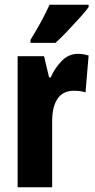

<svg xmlns="http://www.w3.org/2000/svg" viewBox="-20 -786 400 806"><path d="M307 -560Q317 -560 327.5 -558.5Q338 -557 352 -553L339 -398Q320 -405 291 -405Q244 -405 221.5 -371.5Q199 -338 199 -278V0H54V-550H165L186 -461H193Q208 -497 237.5 -528.5Q267 -560 307 -560ZM352 -756Q339 -738 315 -711.5Q291 -685 264 -656.5Q237 -628 213 -606H108V-619Q133 -659 153 -696Q173 -733 188 -766H352Z"/></svg>

Font: Noto Sans Lao ExtraCondensed ExtraBold
Style: Regular
Weight: 800
Width: 2
Designer: Monotype Design Team
Foundry: Monotype Imaging Inc.
Version: Version 2.003; ttfautohint (v1.8.4.7-5d5b)